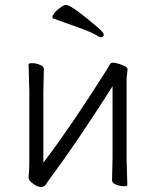

<svg xmlns="http://www.w3.org/2000/svg" viewBox="-20 -733 623 766"><path d="M94 -27Q97 -54 97 -83V-367L94 -476Q94 -481 108.5 -481Q123 -481 139 -474.5Q155 -468 155 -458L153 -369V-84L162 -96Q266 -233 408 -458Q413 -467 418 -476Q422 -483 431.5 -483Q441 -483 455 -478Q489 -468 489 -457L485 -420V-103L488 5Q488 10 473.5 10Q459 10 443 3.5Q427 -3 427 -13L429 -101V-389Q286 -164 181 -23Q171 -10 163 3Q157 13 143.5 13Q130 13 112 0Q94 -13 94 -25ZM382 -584Q377 -585 358 -596Q339 -607 291 -624L193 -659Q189 -660 189 -666Q189 -672 199 -683.5Q209 -695 222.5 -704Q236 -713 240.5 -713Q245 -713 247 -713Q271 -708 366 -627Q382 -613 388 -606Q394 -599 394 -596Q394 -584 382 -584Z"/></svg>

Font: Moon Stars Kai T Light
Style: Regular
Weight: 300
Designer: GuiWonder
Version: Version 1.101